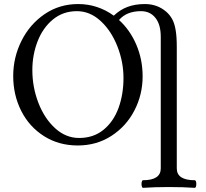

<svg xmlns="http://www.w3.org/2000/svg" viewBox="-20 -696 1004 936"><path d="M937 200.7Q937 208.5 935.1 214.1Q933.1 219.7 929.7 219.7Q873.5 215.8 803.2 215.8Q732.9 215.8 676.8 219.7Q673.8 219.7 671.9 213.9Q669.9 208 669.9 200.7Q669.9 193.4 671.9 188Q673.8 182.6 676.8 182.6Q763.7 182.6 763.7 125V-516.6Q763.7 -576.7 737.5 -609.1Q711.4 -641.6 667.5 -641.6Q633.3 -641.6 606.7 -631.3Q580.1 -621.1 560.1 -598.6Q614.3 -549.3 644.8 -477.5Q675.3 -405.8 675.3 -323.7Q675.3 -234.9 635.3 -157.5Q595.2 -80.1 522.9 -33.4Q450.7 13.2 358.9 13.2Q266.6 13.2 194.8 -32.2Q123 -77.6 83.7 -155Q44.4 -232.4 44.4 -325.7Q44.4 -416 84.7 -496.8Q125 -577.6 197.3 -627Q269.5 -676.3 361.3 -676.3Q409.7 -676.3 453.4 -661.6Q497.1 -647 534.7 -619.6Q564.5 -648.4 601.8 -662.4Q639.2 -676.3 686.5 -676.3Q746.6 -676.3 790 -639.2Q808.1 -623.5 819.3 -603Q830.6 -582.5 836.2 -550Q841.8 -517.6 841.8 -467.8V125Q841.8 182.6 929.7 182.6Q933.1 182.6 935.1 188Q937 193.4 937 200.7ZM355 -641.6Q287.1 -641.6 237.8 -600.8Q188.5 -560.1 163.1 -494.1Q137.7 -428.2 137.7 -354.5Q137.7 -271 167.2 -194.6Q196.8 -118.2 248.8 -70.8Q300.8 -23.4 365.7 -23.4Q436 -23.4 484.9 -63.5Q533.7 -103.5 557.9 -169.9Q582 -236.3 582 -315.9Q582 -394.5 552.2 -470.2Q522.5 -545.9 470.5 -593.8Q418.5 -641.6 355 -641.6Z"/></svg>

Font: JuniusX
Style: Regular
Weight: 400
Designer: Peter S. Baker
Foundry: Briery Creek Software
Version: Version 1.004